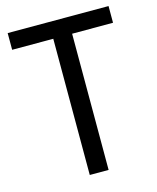

<svg xmlns="http://www.w3.org/2000/svg" viewBox="-109 -790 709 866"><g transform="rotate(-15 246.0 -357.0)"><path d="M290 0H202V-636H10V-714H481V-636H290Z"/></g></svg>

Font: Noto Sans Khmer SemiCondensed
Style: Regular
Weight: 400
Width: 4
Designer: Danh Hong and the Monotype Design Team
Foundry: Monotype Imaging Inc.
Version: Version 2.004